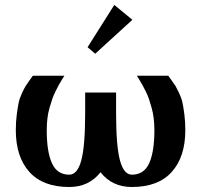

<svg xmlns="http://www.w3.org/2000/svg" viewBox="-20 -746 811 776"><path d="M43.9 0ZM449.2 -372.1V-289.1Q449.2 -155.8 464.8 -97.9Q480.5 -40 513.2 -40Q562 -40 583 -86.4Q604 -132.8 604 -220.2Q604 -244.1 601.3 -267.1Q598.6 -290 592.8 -310.5Q586.9 -331.1 581.8 -346.4Q576.7 -361.8 567.9 -378.9Q559.1 -396 554.9 -403.8Q550.8 -411.6 542.2 -425.3Q533.7 -439 533.2 -439.9H660.2Q661.1 -438.5 673.3 -421.6Q685.5 -404.8 689.7 -397.9Q693.8 -391.1 703.6 -370.6Q713.4 -350.1 717.3 -332Q721.2 -314 725.1 -284.2Q729 -254.4 729 -220.2Q729 -112.3 674.3 -51.3Q619.6 9.8 513.2 9.8Q433.1 9.8 386.2 -49.8Q339.4 9.8 259.8 9.8Q153.3 9.8 98.6 -51.3Q43.9 -112.3 43.9 -220.2Q43.9 -254.4 47.9 -284.2Q51.8 -314 55.7 -332Q59.6 -350.1 69.3 -370.6Q79.1 -391.1 83.3 -397.9Q87.4 -404.8 99.6 -421.6Q111.8 -438.5 112.8 -439.9H240.2Q239.3 -438.5 231 -425.3Q222.7 -412.1 218.3 -403.8Q213.9 -395.5 205.3 -378.7Q196.8 -361.8 191.4 -346.2Q186 -330.6 180.2 -310.3Q174.3 -290 171.6 -267.1Q168.9 -244.1 168.9 -220.2Q168.9 -132.8 189.9 -86.4Q210.9 -40 259.8 -40Q293 -40 308.6 -98.1Q324.2 -156.2 324.2 -289.1V-372.1ZM334 -528.8ZM334 -528.8ZM441.9 -726.1 515.1 -666 364.7 -528.8 334 -555.2Z"/></svg>

Font: Pfennig
Style: Bold
Weight: 700
Version: Version 20120410 ; ttfautohint (v0.8)